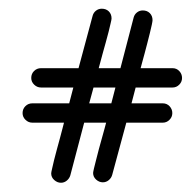

<svg xmlns="http://www.w3.org/2000/svg" viewBox="-20 -566 430 432"><path d="M30.8 -311.5Q30.8 -320.8 37.1 -327.1Q43.5 -333.5 52.7 -333.5H135.7L145 -369.1H72.3Q63.5 -369.1 56.9 -375.5Q50.3 -381.8 50.3 -390.6Q50.3 -399.9 56.6 -406.2Q63 -412.6 72.3 -412.6H156.7L188.5 -530.8Q190.4 -537.6 196 -542Q201.7 -546.4 209 -546.4Q218.8 -546.4 224.9 -540.3Q231 -534.2 231 -524.4Q231 -522 229 -513.9Q227.1 -505.9 224.4 -494.6Q221.7 -483.4 218 -470.7Q214.4 -458 211.2 -446.3Q208 -434.6 205.6 -425.5Q203.1 -416.5 202.1 -412.6H251L280.8 -526.9Q282.7 -533.7 288.3 -538.1Q293.9 -542.5 301.3 -542.5Q311 -542.5 317.1 -536.4Q323.2 -530.3 323.2 -520.5Q323.2 -518.1 321.5 -510Q319.8 -502 317.1 -491.2Q314.5 -480.5 311.3 -468.3Q308.1 -456.1 305.2 -445.1Q302.2 -434.1 299.8 -425.3Q297.4 -416.5 296.4 -412.6H368.2Q377.4 -412.6 383.5 -406Q389.6 -399.4 389.6 -390.6Q389.6 -381.8 383.3 -375.5Q377 -369.1 368.2 -369.1H285.2L275.9 -333.5H346.2Q355.5 -333.5 361.6 -326.9Q367.7 -320.3 367.7 -311.5Q367.7 -302.7 361.3 -296.4Q355 -290 346.2 -290H264.2L232.4 -172.4Q230.5 -165.5 224.6 -160.6Q218.8 -155.8 211.4 -155.8Q203.1 -155.8 196.3 -161.9Q189.5 -168 189.5 -176.8Q189.5 -178.7 191.4 -187Q193.4 -195.3 196.3 -206.5Q199.2 -217.8 202.6 -231Q206.1 -244.1 209.5 -255.9Q212.9 -267.6 215.3 -276.9Q217.8 -286.1 218.8 -290H169.4L138.2 -171.4Q136.2 -164.6 130.4 -159.7Q124.5 -154.8 117.2 -154.8Q108.9 -154.8 102.1 -160.9Q95.2 -167 95.2 -175.8Q95.2 -178.2 97.2 -186.5Q99.1 -194.8 101.8 -206.3Q104.5 -217.8 108.2 -230.7Q111.8 -243.7 115 -255.6Q118.2 -267.6 120.6 -276.9Q123 -286.1 124 -290H52.7Q43.9 -290 37.4 -296.4Q30.8 -302.7 30.8 -311.5ZM180.7 -333.5H230.5L239.7 -369.1H190.4Z"/></svg>

Font: Helvetia Verbundene
Style: Regular
Weight: 400
Designer: Peter Wiegel, original typeface by Carl Albert Fahrenwaldt 1901
Foundry: Peter Wiegel
Version: Version 2.000